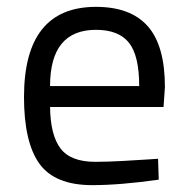

<svg xmlns="http://www.w3.org/2000/svg" viewBox="-20 -530 547 560"><path d="M258 -58Q291 -58 337 -60.5Q383 -63 412 -65L441 -67L443 -6Q330 10 249 10Q140 10 95 -52.5Q50 -115 50 -247Q50 -510 260 -510Q361 -510 411 -453.5Q461 -397 461 -276L457 -218H126Q127 -136 156.5 -97Q186 -58 258 -58ZM126 -279H386Q386 -368 356 -405.5Q326 -443 260 -443Q126 -443 126 -279Z"/></svg>

Font: TitilliumText22L Rg
Style: Regular
Weight: 400
Designer: Campivisivi
Foundry: Campivisivi
Version: 1.000